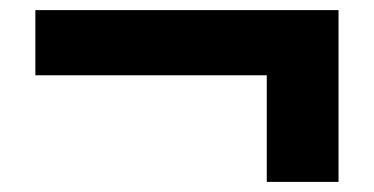

<svg xmlns="http://www.w3.org/2000/svg" viewBox="-20 -459 740 380"><path d="M508 -99V-310H50V-439H650V-99Z"/></svg>

Font: Martian Mono SemiBold
Style: Regular
Weight: 600
Monospace: yes
Designer: Roman Shamin
Foundry: Evil Martians
Version: Version 1.000; ttfautohint (v1.8.4.7-5d5b)